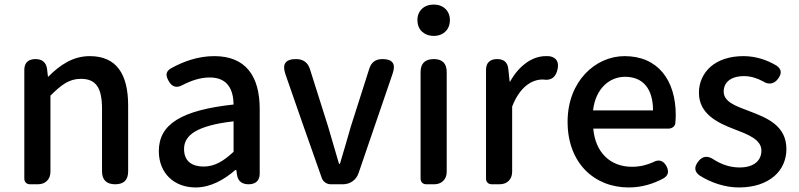

<svg xmlns="http://www.w3.org/2000/svg" viewBox="-20 -811 3516 845"><path d="M87 -275V-25C87 -10 97 0 112 0H144H147C180 0 202 -22 202 -55V-390C251 -439 285 -464 336 -464C401 -464 429 -427 429 -332V-57C429 -19 449 0 487 0C525 0 544 -19 544 -57V-346C544 -486 492 -564 375 -564C300 -564 243 -524 193 -474H191L187 -508C183 -537 165 -551 136 -551C105 -551 87 -535 87 -504Z M1123 -248V-331C1123 -478 1060 -564 923 -564C851 -564 786 -540 734 -511C709 -497 708 -480 722 -455C737 -428 757 -422 784 -437C821 -456 861 -470 903 -470C984 -470 1007 -414 1008 -351C779 -326 679 -265 679 -146C679 -49 746 14 841 14C907 14 966 -20 1016 -63H1020L1023 -42C1027 -14 1045 0 1074 0C1105 0 1123 -16 1123 -47V-165ZM838 -232C872 -252 927 -268 1008 -277V-210V-143C963 -101 924 -78 876 -78C827 -78 790 -100 790 -155C790 -186 804 -211 838 -232Z M1309 -275 1396 -28C1402 -11 1418 0 1436 0H1473H1489C1521 0 1548 -19 1558 -49L1708 -487C1723 -530 1708 -551 1663 -551C1633 -551 1614 -537 1605 -508L1524 -254C1509 -200 1492 -144 1476 -90H1472C1456 -144 1440 -200 1424 -254L1344 -507C1335 -536 1314 -551 1283 -551C1236 -551 1221 -529 1236 -485Z M1946 -275V-494C1946 -532 1927 -551 1889 -551C1851 -551 1831 -532 1831 -494V-25C1831 -10 1841 0 1856 0H1888H1891C1924 0 1946 -22 1946 -55ZM1837 -672C1850 -660 1868 -653 1889 -653C1910 -653 1928 -660 1940 -672C1953 -684 1960 -702 1960 -723C1960 -763 1931 -791 1889 -791C1846 -791 1817 -763 1817 -723C1817 -702 1824 -684 1837 -672Z M2119 -275V-25C2119 -10 2129 0 2144 0H2176H2179C2212 0 2234 -22 2234 -55V-342C2268 -430 2322 -461 2367 -461C2368 -461 2370 -461 2371 -461C2406 -455 2427 -472 2434 -507C2440 -536 2431 -556 2402 -563C2396 -564 2390 -564 2382 -564C2322 -564 2264 -522 2225 -452H2223L2217 -508C2214 -537 2197 -551 2168 -551C2137 -551 2119 -535 2119 -504Z M2858 -245H2922C2938 -245 2950 -255 2952 -268C2953 -279 2954 -291 2954 -304C2954 -459 2875 -564 2729 -564C2601 -564 2478 -454 2478 -275C2478 -93 2596 14 2747 14C2804 14 2856 -2 2900 -26C2922 -39 2925 -57 2913 -80C2899 -105 2879 -111 2854 -97C2825 -84 2795 -77 2761 -77C2666 -77 2600 -140 2591 -245H2769ZM2656 -325H2590C2601 -421 2662 -473 2731 -473C2811 -473 2854 -419 2854 -325H2722Z M3108 -518C3075 -489 3056 -449 3056 -403C3056 -310 3137 -271 3210 -243C3270 -220 3331 -198 3331 -148C3331 -106 3300 -74 3235 -74C3193 -74 3156 -87 3121 -109C3095 -127 3071 -125 3052 -99C3034 -75 3036 -55 3060 -38C3109 -7 3171 14 3232 14C3300 14 3352 -5 3388 -36C3423 -66 3441 -109 3441 -155C3441 -258 3356 -292 3280 -321C3219 -344 3165 -362 3165 -408C3165 -446 3193 -476 3255 -476C3284 -476 3312 -467 3338 -453C3362 -437 3387 -441 3404 -464C3421 -487 3421 -505 3398 -522C3358 -546 3308 -564 3252 -564C3191 -564 3142 -547 3108 -518Z"/></svg>

Font: GenSenRounded2 TW M
Style: Regular
Weight: 500
Version: Version 2.100;PS 2.1;hotconv 16.6.51;makeotf.lib2.5.65220 DE